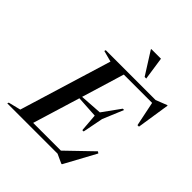

<svg xmlns="http://www.w3.org/2000/svg" viewBox="-299 -1093 1280 1280"><g transform="rotate(45 341.0 -453.0)"><path d="M496 29.5 431.5 0H-42.5L-39 -10.5L48 -32L247 -683.5L168 -704.5L171 -715H641L718.5 -745.5H724L688 -511H674L638 -685H371L279.5 -383.5L436.5 -394L527 -519.5H539.5L478.5 -373L450 -227.5H437.5L427.5 -354.5L273.5 -364L171.5 -30H433L611 -201.5L623 -193L502 29.5ZM495.5 -772H480.5L380 -931L380.5 -935H471.5Z"/></g></svg>

Font: Newsreader 72pt Medium
Style: Italic
Weight: 500
Italic angle: -17°
Designer: Hugues Gentile
Foundry: Production Type
Version: Version 1.003; ttfautohint (v1.8.3)